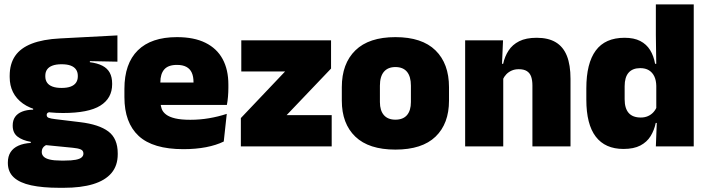

<svg xmlns="http://www.w3.org/2000/svg" viewBox="-20 -680 3289 892"><path d="M272.5 -155Q147.5 -155 86.2 -199.2Q25 -243.5 25 -322V-328Q25 -383 50.2 -420Q75.5 -457 127.5 -477.2Q179.5 -497.5 259.5 -501.5L525.5 -515.5V-393.5L397.5 -396V-391Q433 -386.5 456 -374.5Q479 -362.5 490 -342Q501 -321.5 501 -291.5V-288.5Q501 -223.5 446 -189.2Q391 -155 272.5 -155ZM263.5 66H280Q313 66 332 62.2Q351 58.5 359.2 51.2Q367.5 44 367.5 34V33Q367.5 19 354.2 13.8Q341 8.5 318 6.5L171 -8L208.5 -10.5Q198 -8.5 190.2 -3.8Q182.5 1 178.2 8.2Q174 15.5 174 25.5V26.5Q174 38.5 182.8 47.5Q191.5 56.5 211.2 61.2Q231 66 263.5 66ZM255.5 192.5Q178.5 192.5 125 181Q71.5 169.5 44 144Q16.5 118.5 16.5 77V75Q16.5 46.5 29 27Q41.5 7.5 65.5 -3.2Q89.5 -14 123 -16V-21Q83.5 -28 61.2 -45.5Q39 -63 39 -96V-97Q39 -121 50.2 -137Q61.5 -153 82.8 -161.5Q104 -170 134 -170.5V-190L251.5 -160H220Q208 -160 202.5 -156.5Q197 -153 197 -146V-145.5Q197 -136 206.5 -132.5Q216 -129 236.5 -126.5L352 -112.5Q440 -102 483.5 -69.2Q527 -36.5 527 33V36.5Q527 89.5 497.8 124Q468.5 158.5 412.5 175.5Q356.5 192.5 276 192.5ZM266 -271.5Q292 -271.5 308.5 -277.8Q325 -284 333.2 -296Q341.5 -308 341.5 -325V-328Q341.5 -345 333.2 -357Q325 -369 308.5 -375.2Q292 -381.5 266 -381.5Q240.5 -381.5 223.8 -375.2Q207 -369 198.8 -357.2Q190.5 -345.5 190.5 -328V-325Q190.5 -308 198.8 -296Q207 -284 223.8 -277.8Q240.5 -271.5 266 -271.5Z M832 13Q690.5 13 624.2 -48.5Q558 -110 558 -228.5V-267Q558 -384.5 620.2 -446Q682.5 -507.5 802 -507.5Q881.5 -507.5 934.5 -481.2Q987.5 -455 1014.2 -405.8Q1041 -356.5 1041 -287V-271.5Q1041 -251.5 1039.2 -230.8Q1037.5 -210 1034 -192.5H875.5Q877.5 -223 878.2 -250Q879 -277 879 -298.5Q879 -324.5 871 -342.2Q863 -360 846 -369.2Q829 -378.5 802 -378.5Q761.5 -378.5 743.2 -357.5Q725 -336.5 725 -298V-253.5L726 -234.5V-203.5Q726 -188 731.5 -173.5Q737 -159 751.8 -147.8Q766.5 -136.5 793.8 -130Q821 -123.5 864.5 -123.5Q909 -123.5 951.5 -130.8Q994 -138 1033.5 -151L1019.5 -22.5Q985 -5.5 937.2 3.8Q889.5 13 832 13ZM651.5 -192.5V-296.5H998.5V-192.5Z M1521 -145V0H1099V-131.5L1304.5 -348H1101V-492.5H1518V-361.5L1311.5 -145Z M1817 15Q1693.5 15 1630.8 -45.2Q1568 -105.5 1568 -212.5V-275Q1568 -384.5 1631 -446Q1694 -507.5 1817 -507.5Q1940.5 -507.5 2003.2 -446Q2066 -384.5 2066 -275V-212.5Q2066 -105.5 2003.5 -45.2Q1941 15 1817 15ZM1817 -124Q1852.5 -124 1870.8 -145.2Q1889 -166.5 1889 -206V-282Q1889 -324.5 1870.8 -346.5Q1852.5 -368.5 1817 -368.5Q1782 -368.5 1763.5 -346.5Q1745 -324.5 1745 -282V-206Q1745 -166.5 1763.5 -145.2Q1782 -124 1817 -124Z M2453.5 0V-283Q2453.5 -306.5 2447.8 -323.5Q2442 -340.5 2428 -349.5Q2414 -358.5 2390 -358.5Q2371.5 -358.5 2357 -352Q2342.5 -345.5 2332.2 -334.8Q2322 -324 2316 -310.5L2289 -383.5H2317.5Q2325 -418 2342.8 -445.2Q2360.5 -472.5 2392.2 -488.5Q2424 -504.5 2473.5 -504.5Q2527.5 -504.5 2562.2 -483.5Q2597 -462.5 2613.8 -420.2Q2630.5 -378 2630.5 -313.5V0ZM2141 0V-492.5H2317L2311.5 -366L2318 -348V0Z M2876.5 12Q2791.5 12 2747.8 -45.2Q2704 -102.5 2704 -217V-269.5Q2704 -386 2747.8 -445.2Q2791.5 -504.5 2881.5 -504.5Q2925.5 -504.5 2954.5 -489.5Q2983.5 -474.5 3000.2 -447.5Q3017 -420.5 3023.5 -383.5H3069L3029 -281Q3028.5 -307 3019.8 -325.2Q3011 -343.5 2994.8 -353.5Q2978.5 -363.5 2954.5 -363.5Q2919 -363.5 2900.5 -342.5Q2882 -321.5 2882 -279.5V-219Q2882 -176.5 2900.8 -155.2Q2919.5 -134 2957 -134Q2975.5 -134 2990.2 -140.5Q3005 -147 3015.5 -158.5Q3026 -170 3032 -185L3075.5 -109H3026.5Q3019.5 -75 3002.5 -47.5Q2985.5 -20 2955 -4Q2924.5 12 2876.5 12ZM3027 0 3032 -128.5 3029 -153V-350V-372.5L3027 -517V-659.5H3203V0Z"/></svg>

Font: Anek Gurmukhi Medium ExtraBold
Style: Regular
Weight: 800
Version: Version 1.003